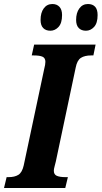

<svg xmlns="http://www.w3.org/2000/svg" viewBox="-40 -936 506 956"><path d="M-7 -54H3Q33 -54 51.5 -65.5Q70 -77 78 -112L180 -592Q186 -615 186 -628Q186 -647 172 -653.5Q158 -660 128 -660H118L130 -714H436L425 -660H414Q382 -660 363 -648Q344 -636 337 -600L238 -132Q236 -123 232 -108.5Q228 -94 228 -86Q228 -67 243 -60.5Q258 -54 287 -54H298L285 0H-20ZM162 -837Q162 -873 178 -894.5Q194 -916 221 -916Q243 -916 256 -902Q269 -888 269 -861Q269 -821 251.5 -802Q234 -783 211 -783Q188 -783 175 -796.5Q162 -810 162 -837ZM339 -837Q339 -872 355 -894Q371 -916 398 -916Q421 -916 433.5 -902.5Q446 -889 446 -861Q446 -821 428.5 -802Q411 -783 388 -783Q365 -783 352 -796.5Q339 -810 339 -837Z"/></svg>

Font: Noto Serif CondExtraBold
Style: Italic
Weight: 800
Width: 3
Italic angle: -12°
Designer: Monotype Design Team
Foundry: Monotype Imaging Inc.
Version: Version 1.001